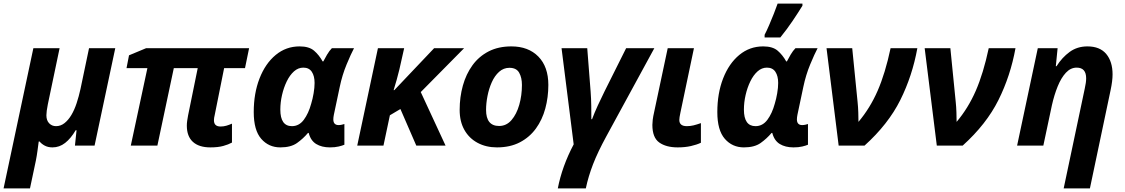

<svg xmlns="http://www.w3.org/2000/svg" viewBox="-53 -816 6306 1076"><path d="M134 -546H281L215 -231Q207 -191 207 -170Q207 -141 222.5 -125Q238 -109 261 -109Q287 -109 308.5 -126Q330 -143 347 -171.5Q364 -200 376.5 -238Q389 -276 398 -317L446 -546H593L477 0H367L376 -86H371Q344 -40 312 -15Q280 10 241 10Q216 10 197.5 0Q179 -10 169 -23H164Q161 0 157 29.5Q153 59 148 84L115 240H-33Z M670 -506 766 -546H1343L1320 -434H1203L1150 -170Q1146 -155 1146 -142Q1146 -107 1183 -107Q1200 -107 1215.5 -111.5Q1231 -116 1247 -123V-17Q1227 -6 1198 2Q1169 10 1126 10Q1062 10 1028 -21Q994 -52 994 -112Q994 -125 996 -139Q998 -153 1001 -169L1055 -434H921L829 0H680L773 -434H656Z M1518 10Q1453 10 1411 -38Q1369 -86 1369 -188Q1369 -293 1401.5 -376.5Q1434 -460 1492 -508Q1550 -556 1626 -556Q1679 -556 1707 -532Q1735 -508 1755 -472H1759Q1767 -488 1780 -510Q1793 -532 1807 -546H1931Q1914 -514 1889.5 -455Q1865 -396 1851 -329L1818 -173Q1815 -158 1815 -147Q1815 -115 1845 -115Q1853 -115 1862 -117Q1871 -119 1877 -121V-5Q1866 0 1845 5Q1824 10 1796 10Q1750 10 1719 -9Q1688 -28 1677 -71H1673Q1646 -39 1611.5 -14.5Q1577 10 1518 10ZM1583 -109Q1623 -109 1649.5 -144.5Q1676 -180 1691 -235Q1699 -261 1704.5 -293Q1710 -325 1710 -351Q1710 -390 1694.5 -413.5Q1679 -437 1647 -437Q1618 -437 1594.5 -416Q1571 -395 1554 -360Q1537 -325 1527.5 -283.5Q1518 -242 1518 -202Q1518 -109 1583 -109Z M2065 -546H2212L2185 -426Q2179 -400 2170 -368.5Q2161 -337 2153 -311H2157L2380 -546H2548L2305 -300L2444 0H2280L2191 -205L2132 -170L2096 0H1949Z M2732 10Q2671 10 2623.5 -15.5Q2576 -41 2549.5 -88Q2523 -135 2523 -200Q2523 -272 2541 -336.5Q2559 -401 2595 -450.5Q2631 -500 2685.5 -528Q2740 -556 2813 -556Q2908 -556 2964 -499Q3020 -442 3020 -340Q3020 -271 3003 -208Q2986 -145 2950.5 -96Q2915 -47 2860.5 -18.5Q2806 10 2732 10ZM2744 -110Q2785 -110 2813.5 -143Q2842 -176 2857 -228.5Q2872 -281 2872 -340Q2872 -381 2856.5 -408.5Q2841 -436 2802 -436Q2769 -436 2744 -413.5Q2719 -391 2703 -355Q2687 -319 2679 -278Q2671 -237 2671 -200Q2671 -110 2744 -110Z M3073 240Q3097 116 3162 -7L3094 -546H3238L3257 -302Q3260 -263 3260.5 -223Q3261 -183 3261 -148H3265Q3278 -183 3297 -224.5Q3316 -266 3335 -304L3456 -546H3614L3345 -52Q3297 36 3270.5 104.5Q3244 173 3230 240Z M3745 10Q3680 10 3641.5 -17.5Q3603 -45 3603 -116Q3603 -128 3605 -145Q3607 -162 3614 -193L3689 -546H3836L3760 -184Q3754 -156 3754 -144Q3754 -109 3796 -109Q3816 -109 3834 -113.5Q3852 -118 3875 -126V-16Q3852 -5 3819 2.5Q3786 10 3745 10Z M4116 10Q4051 10 4009 -38Q3967 -86 3967 -188Q3967 -293 3999.5 -376.5Q4032 -460 4090 -508Q4148 -556 4224 -556Q4277 -556 4305 -532Q4333 -508 4353 -472H4357Q4365 -488 4378 -510Q4391 -532 4405 -546H4529Q4512 -514 4487.5 -455Q4463 -396 4449 -329L4416 -173Q4413 -158 4413 -147Q4413 -115 4443 -115Q4451 -115 4460 -117Q4469 -119 4475 -121V-5Q4464 0 4443 5Q4422 10 4394 10Q4348 10 4317 -9Q4286 -28 4275 -71H4271Q4244 -39 4209.5 -14.5Q4175 10 4116 10ZM4181 -109Q4221 -109 4247.5 -144.5Q4274 -180 4289 -235Q4297 -261 4302.5 -293Q4308 -325 4308 -351Q4308 -390 4292.5 -413.5Q4277 -437 4245 -437Q4216 -437 4192.5 -416Q4169 -395 4152 -360Q4135 -325 4125.5 -283.5Q4116 -242 4116 -202Q4116 -109 4181 -109ZM4232 -606V-621Q4244 -644 4257.5 -675.5Q4271 -707 4283.5 -738.5Q4296 -770 4305 -796H4444V-784Q4420 -745 4389 -699Q4358 -653 4320 -606Z M4723 -546 4753 -245Q4756 -217 4757 -186Q4758 -155 4758 -133Q4823 -210 4865.5 -307.5Q4908 -405 4938 -546H5088Q5060 -391 4992.5 -255.5Q4925 -120 4792 0H4647L4579 -546Z M5273 -546 5303 -245Q5306 -217 5307 -186Q5308 -155 5308 -133Q5373 -210 5415.5 -307.5Q5458 -405 5488 -546H5638Q5610 -391 5542.5 -255.5Q5475 -120 5342 0H5197L5129 -546Z M5908 240 6026 -319Q6034 -354 6034 -377Q6034 -437 5981 -437Q5947 -437 5920.5 -408.5Q5894 -380 5874.5 -332Q5855 -284 5842 -226L5794 0H5647L5763 -546H5874L5864 -445H5868Q5899 -494 5941.5 -525Q5984 -556 6041 -556Q6111 -556 6146.5 -513.5Q6182 -471 6182 -399Q6182 -363 6171 -311L6055 240Z"/></svg>

Font: BC Sans
Style: Bold Italic
Weight: 700
Italic angle: -12°
Designer: Monotype Design Team
Province of B.C.
Foundry: Monotype Imaging Inc.
Version: Version 2.000;GOOG;noto-source:20170915:90ef993387c0